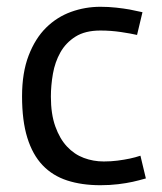

<svg xmlns="http://www.w3.org/2000/svg" viewBox="-20 -533 477 566"><path d="M384 -430Q367 -434 337 -438.5Q307 -443 276 -443Q231 -443 202.5 -425Q174 -407 158 -378.5Q142 -350 136 -315.5Q130 -281 130 -248Q130 -197 143 -160.5Q156 -124 177.5 -101Q199 -78 227 -67.5Q255 -57 286 -57Q307 -57 326.5 -59.5Q346 -62 362.5 -65.5Q379 -69 394 -74L410 -7Q389 -1 371 3Q353 7 328.5 10Q304 13 276 13Q221 13 178 -1Q135 -15 105.5 -46Q76 -77 60.5 -127Q45 -177 45 -249Q45 -319 64.5 -369.5Q84 -420 116 -451.5Q148 -483 189.5 -498Q231 -513 276 -513Q300 -513 322.5 -510.5Q345 -508 362 -505Q382 -501 400 -497Z"/></svg>

Font: Actor
Style: Regular
Weight: 400
Designer: Thomas Junold
Foundry: Thomas Junold
Version: Version 1.001